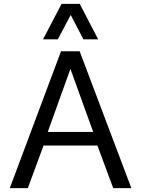

<svg xmlns="http://www.w3.org/2000/svg" viewBox="-20 -977 733 997"><path d="M30.8 0 296.9 -710.9H393.6L662.1 0H567.9L485.8 -221.2H206.1L124.5 0ZM228 -292H463.9L345.7 -619.1ZM203.6 -772.9 299.8 -957H394L489.7 -772.9H413.1L347.2 -899.4L280.3 -772.9Z"/></svg>

Font: Comme
Style: Regular
Weight: 400
Designer: Vernon Adams
Foundry: Vernon Adams
Version: Version 1.000;gftools[0.9.27]